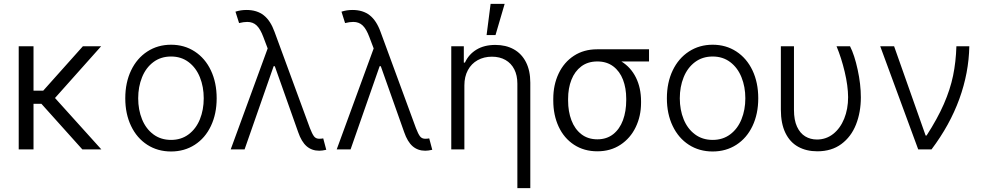

<svg xmlns="http://www.w3.org/2000/svg" viewBox="-20 -768 5050 987"><path d="M152.3 -301.8H202.1L406.2 -530.3H500L262.7 -264.2L501 0H403.3L192.9 -234.4H152.3V0H76.2V-530.3H152.3Z M624 -262.7Q624 -343.3 653.8 -405.8Q683.6 -468.3 737.3 -503.2Q791 -538.1 859.4 -538.1Q927.7 -538.1 981.2 -503.2Q1034.7 -468.3 1064.2 -405.8Q1093.8 -343.3 1093.8 -262.7Q1093.8 -182.6 1064.2 -120.4Q1034.7 -58.1 981.2 -23.7Q927.7 10.7 859.4 10.7Q790.5 10.7 737.1 -23.7Q683.6 -58.1 653.8 -120.4Q624 -182.6 624 -262.7ZM1027.3 -262.7Q1027.3 -321.8 1007.6 -370.8Q987.8 -419.9 949.7 -448.7Q911.6 -477.5 859.4 -477.5Q806.6 -477.5 768.3 -448.7Q730 -419.9 710.2 -370.8Q690.4 -321.8 690.4 -262.7Q690.4 -203.6 710.2 -154.8Q730 -106 768.3 -77.4Q806.6 -48.8 859.4 -48.8Q911.6 -48.8 949.7 -77.4Q987.8 -106 1007.6 -154.8Q1027.3 -203.6 1027.3 -262.7Z M1512.7 -88.9 1392.6 -427.7H1386.7L1237.3 0H1166L1356 -519L1334 -577.1Q1318.4 -619.1 1299.3 -637.2Q1280.3 -655.3 1251 -655.3Q1232.4 -655.3 1209 -649.4L1190.4 -708Q1216.8 -716.8 1247.1 -716.8Q1300.8 -716.8 1335.7 -689.5Q1370.6 -662.1 1391.6 -603.5L1573.2 -109.4Q1584.5 -80.1 1594 -67.4Q1603.5 -54.7 1621.1 -54.7Q1631.8 -54.7 1641.6 -56.6L1657.2 2Q1636.2 6.8 1621.1 6.8Q1583 6.8 1556.4 -16.1Q1529.8 -39.1 1512.7 -88.9Z M2057.6 -88.9 1937.5 -427.7H1931.6L1782.2 0H1710.9L1900.9 -519L1878.9 -577.1Q1863.3 -619.1 1844.2 -637.2Q1825.2 -655.3 1795.9 -655.3Q1777.3 -655.3 1753.9 -649.4L1735.4 -708Q1761.7 -716.8 1792 -716.8Q1845.7 -716.8 1880.6 -689.5Q1915.5 -662.1 1936.5 -603.5L2118.2 -109.4Q2129.4 -80.1 2138.9 -67.4Q2148.4 -54.7 2166 -54.7Q2176.8 -54.7 2186.5 -56.6L2202.1 2Q2181.2 6.8 2166 6.8Q2127.9 6.8 2101.3 -16.1Q2074.7 -39.1 2057.6 -88.9Z M2367.2 0H2299.8V-530.3H2364.3V-446.3H2370.1Q2389.6 -488.8 2429.4 -512.9Q2469.2 -537.1 2526.4 -537.1Q2580.6 -537.1 2621.1 -514.6Q2661.6 -492.2 2683.8 -448.5Q2706.1 -404.8 2706.1 -342.8V199.2H2639.6V-337.9Q2639.6 -380.4 2623.8 -411.6Q2607.9 -442.9 2578.4 -459.7Q2548.8 -476.6 2508.8 -476.6Q2467.8 -476.6 2435.5 -458.7Q2403.3 -440.9 2385.3 -407.5Q2367.2 -374 2367.2 -329.1ZM2502 -748H2574.2L2527.3 -587.9H2481.4Z M3049.8 -514.6H3316.4V-452.1H3174.3Q3223.1 -421.9 3249.3 -368.9Q3275.4 -315.9 3275.4 -247.1V-239.3Q3275.4 -171.4 3248 -114.5Q3220.7 -57.6 3169.7 -23.9Q3118.7 9.8 3050.8 9.8Q2982.4 9.8 2930.9 -23.9Q2879.4 -57.6 2851.8 -116.9Q2824.2 -176.3 2824.2 -251V-259.8Q2824.2 -332 2851.8 -390.1Q2879.4 -448.2 2930.4 -481.4Q2981.4 -514.6 3049.8 -514.6ZM3050.8 -51.8Q3098.6 -51.8 3132.1 -78.1Q3165.5 -104.5 3182.4 -150.1Q3199.2 -195.8 3199.2 -252.9V-260.7Q3199.2 -314.9 3182.6 -358.2Q3166 -401.4 3132.6 -426.8Q3099.1 -452.1 3050.8 -452.1Q3002 -452.1 2968.3 -426.8Q2934.6 -401.4 2917.5 -357.9Q2900.4 -314.5 2900.4 -259.8V-251Q2900.4 -194.8 2917.5 -149.7Q2934.6 -104.5 2968.5 -78.1Q3002.4 -51.8 3050.8 -51.8Z M3408.2 -262.7Q3408.2 -343.3 3438 -405.8Q3467.8 -468.3 3521.5 -503.2Q3575.2 -538.1 3643.6 -538.1Q3711.9 -538.1 3765.4 -503.2Q3818.8 -468.3 3848.4 -405.8Q3877.9 -343.3 3877.9 -262.7Q3877.9 -182.6 3848.4 -120.4Q3818.8 -58.1 3765.4 -23.7Q3711.9 10.7 3643.6 10.7Q3574.7 10.7 3521.2 -23.7Q3467.8 -58.1 3438 -120.4Q3408.2 -182.6 3408.2 -262.7ZM3811.5 -262.7Q3811.5 -321.8 3791.7 -370.8Q3772 -419.9 3733.9 -448.7Q3695.8 -477.5 3643.6 -477.5Q3590.8 -477.5 3552.5 -448.7Q3514.2 -419.9 3494.4 -370.8Q3474.6 -321.8 3474.6 -262.7Q3474.6 -203.6 3494.4 -154.8Q3514.2 -106 3552.5 -77.4Q3590.8 -48.8 3643.6 -48.8Q3695.8 -48.8 3733.9 -77.4Q3772 -106 3791.7 -154.8Q3811.5 -203.6 3811.5 -262.7Z M4061.5 -530.3V-203.1Q4061.5 -150.9 4077.1 -116.9Q4092.8 -83 4119.4 -66.9Q4146 -50.8 4179.7 -50.8Q4226.6 -50.8 4262.9 -79.3Q4299.3 -107.9 4319.6 -157.7Q4339.8 -207.5 4339.8 -268.6Q4339.4 -326.7 4322.3 -398.7Q4305.2 -470.7 4280.3 -530.3H4349.6Q4372.6 -485.4 4388.9 -409.9Q4405.3 -334.5 4405.3 -267.6Q4405.3 -190.9 4380.4 -127.9Q4355.5 -64.9 4305.2 -27.6Q4254.9 9.8 4181.6 9.8Q4125 9.8 4082.8 -13.7Q4040.5 -37.1 4017.3 -85.2Q3994.1 -133.3 3994.1 -204.1V-530.3Z M4504.9 -530.3H4576.2L4738.3 -71.3H4743.2Q4799.3 -158.2 4832 -233.2Q4864.7 -308.1 4879.4 -378.9Q4894 -449.7 4896.5 -530.3H4962.9Q4960.4 -393.6 4911.6 -259.3Q4862.8 -125 4768.6 0H4700.2Z"/></svg>

Font: Pretendard GOV Light
Style: Regular
Weight: 300
Designer: Base glyphs from Inter by Rasmus Andersson; Hangeul glyphs from Noto Sans CJK(Source Han Sans) by Jang Soo-young and Kan
Foundry: Kil Hyung-jin
Version: Version 1.309